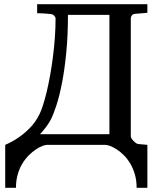

<svg xmlns="http://www.w3.org/2000/svg" viewBox="-20 -691 749 916"><path d="M625 -625Q614.3 -624 609.1 -617.4Q604 -610.8 604 -604V-40Q604 -36.6 607.4 -30.8Q610.8 -24.9 616.2 -19.3Q621.6 -13.7 627.7 -9Q633.8 -4.4 639.2 -3.9L683.1 0V205.1H631.8Q631.8 169.4 623.3 140.4Q614.7 111.3 601.1 88.6Q587.4 65.9 570.6 49.3Q553.7 32.7 536.9 21.7Q520 10.7 505.4 5.4Q490.7 0 481.9 0H205.1Q196.3 0 182.1 5.4Q168 10.7 151.4 21.7Q134.8 32.7 117.9 49.3Q101.1 65.9 87.2 88.6Q73.2 111.3 64.7 140.4Q56.2 169.4 56.2 205.1H4.9V0Q37.1 -13.7 67.4 -34.2Q93.8 -51.8 121.6 -79.6Q149.4 -107.4 168.9 -147Q176.8 -163.1 185.5 -190.4Q194.3 -217.8 202.9 -253.4Q211.4 -289.1 219 -331.1Q226.6 -373 232.4 -418.5Q238.3 -463.9 241.7 -510.7Q245.1 -557.6 245.1 -603Q245.1 -608.9 238.8 -616Q232.4 -623 222.2 -624L199.7 -626Q189.9 -627 178.5 -627.4Q167 -627.9 157.2 -627.9V-670.9H683.1V-629.9ZM502 -620.1H304.2Q304.2 -520.5 296.1 -439.5Q288.1 -358.4 275.9 -295.7Q263.7 -232.9 249.3 -189Q234.9 -145 222.2 -120.1Q215.3 -107.4 206.8 -95Q198.2 -82.5 189.9 -72.8Q180.7 -61 170.9 -50.8H502Z"/></svg>

Font: Charis SIL
Style: Regular
Weight: 400
Foundry: SIL International
Version: Version 4.112